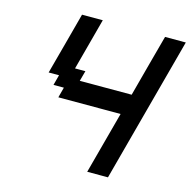

<svg xmlns="http://www.w3.org/2000/svg" viewBox="-123 -996 1105 1117"><g transform="rotate(15 429.5 -437.5)"><path d="M500 0H625Q664.1 -146 742.2 -437.5Q820.3 -729 859.4 -875H734.4Q717.3 -812.5 683.8 -687.5Q650.4 -562.5 633.8 -500H321.3L338.4 -562.5H275.9L359.4 -875H234.4Q217.8 -812.5 184.3 -687.5Q150.9 -562.5 133.8 -500H196.3L179.7 -437.5H242.2L225.6 -375H600.6Q584 -312.5 550.3 -187.5Q516.6 -62.5 500 0Z"/></g></svg>

Font: Faithful 32x
Style: Oblique
Weight: 400
Foundry: Faithful Resource Pack
Version: Version 1.0; January 27, 2023